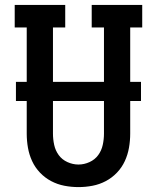

<svg xmlns="http://www.w3.org/2000/svg" viewBox="-20 -755 640 783"><path d="M300 8Q271 8 242.5 2.5Q214 -3 188.5 -16.5Q163 -30 143 -51Q123 -72 111 -98Q99 -124 94 -152.5Q89 -181 89 -210V-643H40V-735H246V-643H196V-210Q196 -187 201 -164Q206 -141 219.5 -122.5Q233 -104 255 -94Q277 -84 300 -84Q323 -84 345 -94Q367 -104 380.5 -122.5Q394 -141 399 -164Q404 -187 404 -210V-643H354V-735H560V-643H511V-210Q511 -181 506 -152.5Q501 -124 489 -98Q477 -72 457 -51Q437 -30 411.5 -16.5Q386 -3 357.5 2.5Q329 8 300 8ZM45 -343V-421H555V-343Z"/></svg>

Font: Iosevka Etoile Semibold
Style: Regular
Weight: 600
Designer: Belleve Invis
Foundry: Belleve Invis
Version: Version 22.1.2; ttfautohint (v1.8.4)